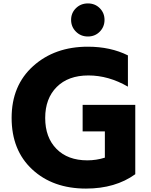

<svg xmlns="http://www.w3.org/2000/svg" viewBox="-20 -1060 881 1122"><path d="M493.2 -787.1Q626 -787.1 727.5 -736.3V-553.7Q614.3 -619.1 496.6 -619.1Q378.9 -619.1 311.5 -551.8Q244.1 -484.4 244.1 -370.6Q244.1 -256.8 310.1 -189.9Q376 -123 490.2 -123Q543 -123 592.8 -138.7V-292H462.9V-447.3H770.5V-42Q654.3 42 482.4 42Q289.1 42 168.5 -69.8Q47.9 -181.6 47.9 -371.1Q47.9 -560.5 173.8 -673.8Q299.8 -787.1 493.2 -787.1ZM423.8 -875Q395.5 -903.3 395.5 -943.8Q395.5 -984.4 423.8 -1012.2Q452.1 -1040 493.7 -1040Q535.2 -1040 563 -1012.2Q590.8 -984.4 590.8 -943.8Q590.8 -903.3 563 -875Q535.2 -846.7 493.7 -846.7Q452.1 -846.7 423.8 -875Z"/></svg>

Font: GenEi M Gothic v2 Heavy
Style: Regular
Weight: 800
Version: Version 2.0